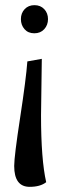

<svg xmlns="http://www.w3.org/2000/svg" viewBox="-20 -481 255 744"><path d="M142 -253 139 -34Q139 137 159 225Q136 243 95 243Q35 243 35 162Q35 125 58 -25Q81 -175 86 -243ZM151.5 -368Q137 -352 113 -352Q89 -352 75 -368Q61 -384 61 -407Q61 -430 75.5 -445.5Q90 -461 113.5 -461Q137 -461 151.5 -445.5Q166 -430 166 -407Q166 -384 151.5 -368Z"/></svg>

Font: Cambo
Style: Regular
Weight: 400
Designer: Carolina Giovagnoli, Andres Torresi
Foundry: Carolina Giovagnoli, Andres Torresi
Version: Version 2.001